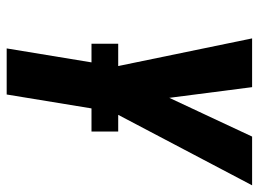

<svg xmlns="http://www.w3.org/2000/svg" viewBox="-120 -655 775 575"><g transform="rotate(90 267.5 -367.5)"><path d="M125 0 179 -328 95 -735H241L273 -487L389 -735H535L315 -317L263 0ZM374 -254H111V-334H374Z"/></g></svg>

Font: Iosevka Heavy
Style: Italic
Weight: 900
Italic angle: -9°
Monospace: yes
Designer: Belleve Invis
Foundry: Belleve Invis
Version: Version 32.5.0; ttfautohint (v1.8.4)